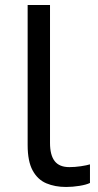

<svg xmlns="http://www.w3.org/2000/svg" viewBox="-20 -734 388 764"><path d="M243 10Q199 10 164.5 -4.5Q130 -19 110 -55.5Q90 -92 90 -157V-714H179V-165Q179 -117 197.5 -93Q216 -69 256 -69Q278 -69 301.5 -72.5Q325 -76 338 -80V-6Q324 1 296.5 5.5Q269 10 243 10Z"/></svg>

Font: lbangla25
Style: Book
Weight: 400
Designer: Jelle Bosma - Monotype Design Team
Foundry: Monotype Imaging Inc.
Version: Version 2.003